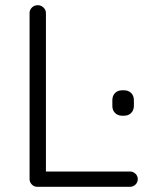

<svg xmlns="http://www.w3.org/2000/svg" viewBox="-20 -720 578 740"><path d="M481 -59Q493 -59 502 -50.5Q511 -42 511 -30Q511 -17 502 -8.5Q493 0 481 0H124Q111 0 102.5 -9Q94 -18 94 -30V-670Q94 -682 103 -691Q112 -700 126 -700Q138 -700 147.5 -691Q157 -682 157 -670V-42L138 -59ZM451 -274Q434 -274 423.5 -284.5Q413 -295 413 -312V-334Q413 -351 423.5 -361.5Q434 -372 451 -372H458Q475 -372 485.5 -361.5Q496 -351 496 -334V-312Q496 -295 485.5 -284.5Q475 -274 458 -274Z"/></svg>

Font: Quicksand Light
Style: Regular
Weight: 400
Version: Version 3.004